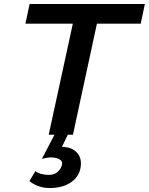

<svg xmlns="http://www.w3.org/2000/svg" viewBox="-20 -678 749 966"><path d="M225 0 368 -658H489L347 0ZM108 -559 129 -658H709L688 -559ZM254 0H321L277 92L232 74Q243 66 258 63.5Q273 61 291 61Q342 61 368.5 91.5Q395 122 384 172Q374 216 333 242Q292 268 230 268Q199 268 173 258.5Q147 249 128 233L158 183Q170 193 189.5 197.5Q209 202 226 202Q255 202 271.5 185.5Q288 169 292 150Q296 133 279 123.5Q262 114 236 114Q225 114 214.5 116Q204 118 191 121Z"/></svg>

Font: Ysabeau Infant
Style: Bold Italic
Weight: 700
Italic angle: -12°
Designer: Christian Thalmann (Catharsis Fonts)
Version: Version 2.001;gftools[0.9.30]; featfreeze: ss01,ss02,lnum